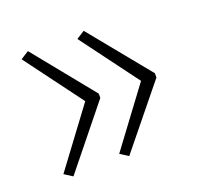

<svg xmlns="http://www.w3.org/2000/svg" viewBox="-79 -553 570 553"><g transform="rotate(-20 206.0 -276.0)"><path d="M380 -270 229 -84 204 -100 335 -276 204 -452 229 -468 380 -283ZM208 -270 58 -84 33 -100 164 -276 33 -452 58 -468 208 -283Z"/></g></svg>

Font: Noto Sans Georgian SemiCondensed ExtraLight
Style: Regular
Weight: 200
Width: 4
Designer: Monotype Design Team, Akaki Razmadze
Foundry: Google LLC
Version: Version 2.005; ttfautohint (v1.8.4.7-5d5b)